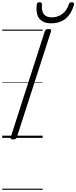

<svg xmlns="http://www.w3.org/2000/svg" viewBox="-20 -1248 691 1738"><path d="M100 14Q85 14 79 9.5Q73 5 77 -6L386 -966Q390 -976 397 -980.5Q404 -985 419 -985Q434 -985 440 -980.5Q446 -976 442 -965L132 -5Q129 5 122 9.5Q115 14 100 14ZM442 -1037Q370 -1037 336 -1080Q302 -1123 313 -1208Q315 -1218 321 -1223Q327 -1228 338 -1228Q349 -1228 354.5 -1222.5Q360 -1217 360 -1208Q354 -1148 377 -1119.5Q400 -1091 447 -1091Q503 -1091 543.5 -1121.5Q584 -1152 602 -1207Q606 -1218 612 -1223Q618 -1228 630 -1228Q641 -1228 647 -1222Q653 -1216 650 -1206Q633 -1147 603.5 -1109.5Q574 -1072 533.5 -1054.5Q493 -1037 442 -1037ZM0 460H366V470H0ZM0 -20H366V0H0ZM0 -505H366V-500H0ZM0 -980H366V-970H0Z"/></svg>

Font: Playwrite NO Guides
Style: Regular
Weight: 400
Designer: Veronika Burian, José Scaglione
Foundry: TypeTogether
Version: Version 1.003